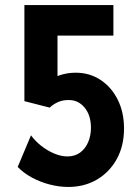

<svg xmlns="http://www.w3.org/2000/svg" viewBox="-20 -740 553 768"><path d="M252.9 7.8Q216.3 7.8 178.7 -2Q141.1 -11.7 107.7 -29.8Q74.2 -47.9 50.8 -72.3L104 -198.7Q120.1 -176.3 144.5 -157Q168.9 -137.7 196.5 -126Q224.1 -114.3 249.5 -114.3Q279.3 -114.3 300.3 -129.6Q321.3 -145 332.5 -171.1Q343.8 -197.3 343.8 -228.5Q343.8 -278.8 318.6 -309.3Q293.5 -339.8 256.3 -339.8Q231.4 -340.3 212.4 -331.8Q193.4 -323.2 178.7 -309.6L77.6 -335.4V-719.7H433.6V-597.7H210V-389.6L171.9 -412.1Q189.5 -429.2 219.5 -439.2Q249.5 -449.2 282.7 -449.2Q338.4 -449.2 382.1 -420.4Q425.8 -391.6 450.9 -341.3Q476.1 -291 476.1 -226.1Q476.1 -156.7 447.3 -104.2Q418.5 -51.8 368.2 -22Q317.9 7.8 252.9 7.8Z"/></svg>

Font: Reddit Sans Condensed
Style: Bold
Weight: 700
Designer: Stephen Hutchings
Foundry: Reddit
Version: Version 1.014